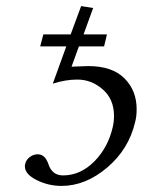

<svg xmlns="http://www.w3.org/2000/svg" viewBox="-20 -593 469 625"><path d="M347.2 -180.2Q351.1 -196.3 351.1 -215.8Q351.1 -270 314.5 -302Q277.8 -334 231.9 -334Q193.4 -334 151.9 -320.8L195.8 -441.9H110.8L121.1 -481H210L244.1 -573.2L283.2 -566.9L252 -481H328.1L318.8 -441.9H236.8L212.9 -376L267.1 -377.9Q345.2 -377.9 385 -338.1Q424.8 -298.3 424.8 -237.8Q424.8 -213.4 419.9 -195.8Q399.4 -107.4 328.9 -47.6Q258.3 12.2 180.2 12.2Q137.7 12.2 99.4 -6.8Q61 -25.9 61 -51.8Q61 -57.1 62 -59.1Q64.9 -72.8 76.9 -81.8Q88.9 -90.8 103 -90.8Q126 -90.8 137.2 -60.1Q148.9 -22 185.1 -22Q241.7 -22 286.9 -67.4Q332 -112.8 347.2 -180.2Z"/></svg>

Font: Linux Libertine G
Style: Italic
Weight: 400
Italic angle: -12°
Designer: Philipp H. Poll
Foundry: Philipp H. Poll
Version: Version 5.1.3